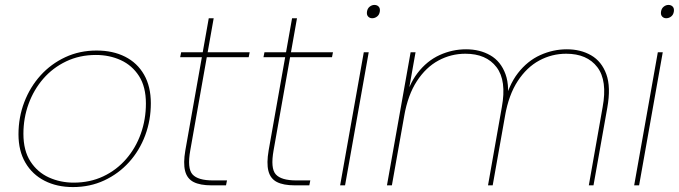

<svg xmlns="http://www.w3.org/2000/svg" viewBox="-20 -752 2754 779"><path d="M276 7Q211 7 161 -18.5Q111 -44 83 -92Q55 -140 55 -207Q55 -276 78.5 -337.5Q102 -399 144.5 -446Q187 -493 245 -520Q303 -547 372 -547Q438 -547 487.5 -522Q537 -497 564.5 -449Q592 -401 592 -333Q592 -264 569 -202.5Q546 -141 503.5 -94Q461 -47 403 -20Q345 7 276 7ZM279 -11Q345 -11 399 -36.5Q453 -62 492 -107Q531 -152 551.5 -210Q572 -268 572 -332Q572 -400 544 -443.5Q516 -487 470 -508Q424 -529 369 -529Q303 -529 248.5 -503Q194 -477 155.5 -432.5Q117 -388 96 -330.5Q75 -273 75 -209Q75 -141 103.5 -97Q132 -53 178.5 -32Q225 -11 279 -11Z M732 -142 827 -678H847L752 -142Q739 -69 761 -44.5Q783 -20 844 -20H901L897 0H838Q792 0 765.5 -13.5Q739 -27 731 -58.5Q723 -90 732 -142ZM989 -520H711L715 -540H993Z M1070 -142 1165 -678H1185L1090 -142Q1077 -69 1099 -44.5Q1121 -20 1182 -20H1239L1235 0H1176Q1130 0 1103.5 -13.5Q1077 -27 1069 -58.5Q1061 -90 1070 -142ZM1327 -520H1049L1053 -540H1331Z M1360 0 1456 -540H1476L1380 0ZM1490 -678Q1480 -678 1473.5 -685Q1467 -692 1469 -705Q1471 -718 1480 -725Q1489 -732 1499 -732Q1510 -732 1516.5 -725Q1523 -718 1521 -705Q1519 -692 1510 -685Q1501 -678 1490 -678Z M1550 0 1646 -540H1666L1570 0ZM1960 0 2016 -317Q2036 -425 1994.5 -479.5Q1953 -534 1868 -534Q1810 -534 1759 -506.5Q1708 -479 1671.5 -423Q1635 -367 1620 -282L1618 -327Q1636 -406 1674 -455.5Q1712 -505 1763.5 -528.5Q1815 -552 1871 -552Q1927 -552 1969.5 -527.5Q2012 -503 2031 -451Q2050 -399 2035 -315L1979 0ZM2369 0 2425 -317Q2445 -425 2403.5 -479.5Q2362 -534 2277 -534Q2219 -534 2168 -506.5Q2117 -479 2080.5 -423Q2044 -367 2029 -282L2025 -327Q2043 -406 2081.5 -455.5Q2120 -505 2172 -528.5Q2224 -552 2280 -552Q2336 -552 2378.5 -527.5Q2421 -503 2440 -451Q2459 -399 2444 -315L2388 0Z M2553 0 2649 -540H2669L2573 0ZM2683 -678Q2673 -678 2666.5 -685Q2660 -692 2662 -705Q2664 -718 2673 -725Q2682 -732 2692 -732Q2703 -732 2709.5 -725Q2716 -718 2714 -705Q2712 -692 2703 -685Q2694 -678 2683 -678Z"/></svg>

Font: Poppins Variable
Style: Italic
Weight: 100
Italic angle: -10°
Designer: Jonny Pinhorn
Foundry: Indian Type Foundry
Version: Version 6.000